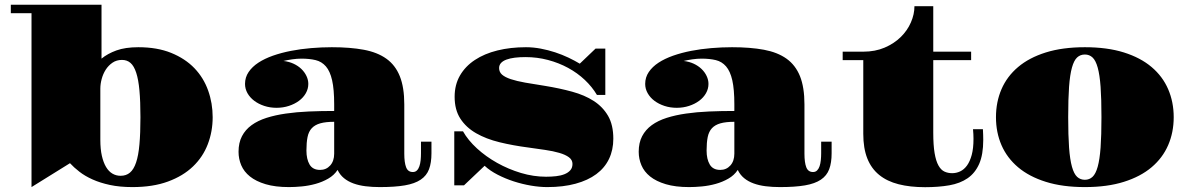

<svg xmlns="http://www.w3.org/2000/svg" viewBox="-20 -758 4936 797"><path d="M110.8 -703.1H24.9V-738.3H401.4V-514.6Q426.3 -535.2 463.1 -548.6Q500 -562 554.2 -562Q632.8 -562 690.9 -538.3Q749 -514.6 787.1 -474.9Q825.2 -435.1 844 -382.3Q862.8 -329.6 862.8 -271.5Q862.8 -211.9 842.5 -159.2Q822.3 -106.4 781 -66.9Q739.7 -27.3 677.2 -4.4Q614.7 18.6 529.8 18.6Q477.1 18.6 436.3 9.8Q395.5 1 364 -13.2Q332.5 -27.3 309.6 -45.2Q286.6 -63 270.5 -80.6L110.8 18.6ZM396.5 -177.2Q396.5 -139.2 402.8 -111.3Q409.2 -83.5 420.2 -64.9Q431.2 -46.4 446.5 -37.4Q461.9 -28.3 480.5 -28.3Q503.9 -28.3 519.5 -41.5Q535.2 -54.7 544.9 -83.5Q554.7 -112.3 558.8 -158.7Q563 -205.1 563 -271.5Q563 -337.4 558.8 -382.6Q554.7 -427.7 545.4 -456.1Q536.1 -484.4 521.7 -496.8Q507.3 -509.3 486.3 -509.3Q463.9 -509.3 447 -497.8Q430.2 -486.3 418.9 -468.8Q407.7 -451.2 402.1 -430.2Q396.5 -409.2 396.5 -390.1Z M970.2 -127.9Q970.2 -165.5 984.4 -192.6Q998.5 -219.7 1024.4 -238.5Q1050.3 -257.3 1086.4 -268.8Q1122.6 -280.3 1166.7 -286.6Q1210.9 -293 1261.7 -295.2Q1312.5 -297.4 1367.2 -297.4V-324.7Q1367.2 -387.2 1358.6 -424.8Q1350.1 -462.4 1332.8 -482.4Q1315.4 -502.4 1290 -508.5Q1264.6 -514.6 1231 -514.6Q1212.9 -514.6 1192.6 -511.7Q1172.4 -508.8 1156.7 -504.9Q1179.2 -502.4 1198.2 -493.7Q1217.3 -484.9 1231 -471.7Q1244.6 -458.5 1252.2 -442.4Q1259.8 -426.3 1259.8 -409.7Q1259.8 -389.2 1249.5 -371.1Q1239.3 -353 1221.2 -339.6Q1203.1 -326.2 1179.2 -318.4Q1155.3 -310.5 1127.9 -310.5Q1100.6 -310.5 1076.9 -318.4Q1053.2 -326.2 1035.4 -339.6Q1017.6 -353 1007.3 -371.1Q997.1 -389.2 997.1 -409.7Q997.1 -437 1012 -459Q1026.9 -481 1052.5 -497.8Q1078.1 -514.6 1113 -526.9Q1147.9 -539.1 1188 -546.9Q1228 -554.7 1271.2 -558.3Q1314.5 -562 1357.4 -562Q1433.6 -562 1490 -551.5Q1546.4 -541 1583.7 -514.4Q1621.1 -487.8 1639.6 -441.7Q1658.2 -395.5 1658.2 -324.7V-120.1Q1658.2 -83.5 1665.8 -63.7Q1673.3 -43.9 1693.8 -43.9Q1704.1 -43.9 1710.7 -50.5Q1717.3 -57.1 1720.9 -67.9Q1724.6 -78.6 1726.1 -92.8Q1727.5 -106.9 1727.5 -121.6V-169.9H1771V-121.6Q1771 -82.5 1761 -55.7Q1751 -28.8 1726.3 -12.2Q1701.7 4.4 1660.4 11.5Q1619.1 18.6 1556.6 18.6Q1524.9 18.6 1497.3 15.1Q1469.7 11.7 1447 3.4Q1424.3 -4.9 1407.7 -18.6Q1391.1 -32.2 1381.3 -52.7Q1366.7 -30.3 1342.3 -16.4Q1317.9 -2.4 1289.6 5.4Q1261.2 13.2 1232.4 15.9Q1203.6 18.6 1179.7 18.6Q1122.6 18.6 1082.5 6.6Q1042.5 -5.4 1017.6 -25.4Q992.7 -45.4 981.4 -72Q970.2 -98.6 970.2 -127.9ZM1252 -133.3Q1252 -97.2 1265.1 -75Q1278.3 -52.7 1308.6 -52.7Q1334 -52.7 1350.6 -71Q1367.2 -89.4 1367.2 -120.1V-252.4Q1332 -252.4 1309.6 -246.1Q1287.1 -239.7 1274.2 -225.8Q1261.2 -211.9 1256.6 -189Q1252 -166 1252 -133.3Z M1865.7 -212.9H1901.9Q1922.9 -175.8 1960 -141.8Q1997.1 -107.9 2043.7 -81.8Q2090.3 -55.7 2142.6 -40Q2194.8 -24.4 2246.6 -24.4Q2268.1 -24.4 2288.1 -26.6Q2308.1 -28.8 2323.2 -34.9Q2338.4 -41 2347.4 -51.3Q2356.4 -61.5 2356.4 -77.6Q2356.4 -94.2 2341.6 -105.2Q2326.7 -116.2 2301.3 -123.5Q2275.9 -130.9 2242.9 -135.7Q2210 -140.6 2174.3 -145.5Q2109.9 -153.8 2053.7 -167.5Q1997.6 -181.2 1956.1 -205.1Q1914.6 -229 1890.9 -265.6Q1867.2 -302.2 1867.2 -356.4Q1867.2 -406.2 1889.4 -444.6Q1911.6 -482.9 1951.2 -509Q1990.7 -535.2 2044.9 -548.6Q2099.1 -562 2163.1 -562Q2193.4 -562 2224.4 -556.2Q2255.4 -550.3 2284.4 -540.8Q2313.5 -531.2 2339.6 -518.8Q2365.7 -506.3 2386.7 -493.7L2452.1 -556.2H2492.7V-363.8H2458Q2438 -397.5 2407.5 -426.3Q2377 -455.1 2338.4 -476.1Q2299.8 -497.1 2254.9 -509Q2210 -521 2161.1 -521Q2137.2 -521 2117.2 -518.6Q2097.2 -516.1 2082.5 -510.7Q2067.9 -505.4 2059.8 -496.6Q2051.8 -487.8 2051.8 -475.6Q2051.8 -459 2064 -448.2Q2076.2 -437.5 2100.3 -429.4Q2124.5 -421.4 2160.2 -415Q2195.8 -408.7 2243.2 -401.4Q2303.2 -391.6 2355 -377.4Q2406.7 -363.3 2444.6 -338.9Q2482.4 -314.5 2504.2 -276.9Q2525.9 -239.3 2525.9 -182.1Q2525.9 -135.7 2508.1 -98.4Q2490.2 -61 2455.3 -35.2Q2420.4 -9.3 2369.1 4.6Q2317.9 18.6 2251.5 18.6Q2220.2 18.6 2184.1 12.5Q2147.9 6.3 2112.5 -5.1Q2077.1 -16.6 2045.4 -33Q2013.7 -49.3 1991.7 -69.8L1906.2 11.2H1865.7Z M2631.3 -127.9Q2631.3 -165.5 2645.5 -192.6Q2659.7 -219.7 2685.5 -238.5Q2711.4 -257.3 2747.6 -268.8Q2783.7 -280.3 2827.9 -286.6Q2872.1 -293 2922.9 -295.2Q2973.6 -297.4 3028.3 -297.4V-324.7Q3028.3 -387.2 3019.8 -424.8Q3011.2 -462.4 2993.9 -482.4Q2976.6 -502.4 2951.2 -508.5Q2925.8 -514.6 2892.1 -514.6Q2874 -514.6 2853.8 -511.7Q2833.5 -508.8 2817.9 -504.9Q2840.3 -502.4 2859.4 -493.7Q2878.4 -484.9 2892.1 -471.7Q2905.8 -458.5 2913.3 -442.4Q2920.9 -426.3 2920.9 -409.7Q2920.9 -389.2 2910.6 -371.1Q2900.4 -353 2882.3 -339.6Q2864.3 -326.2 2840.3 -318.4Q2816.4 -310.5 2789.1 -310.5Q2761.7 -310.5 2738 -318.4Q2714.4 -326.2 2696.5 -339.6Q2678.7 -353 2668.5 -371.1Q2658.2 -389.2 2658.2 -409.7Q2658.2 -437 2673.1 -459Q2688 -481 2713.6 -497.8Q2739.3 -514.6 2774.2 -526.9Q2809.1 -539.1 2849.1 -546.9Q2889.2 -554.7 2932.4 -558.3Q2975.6 -562 3018.6 -562Q3094.7 -562 3151.1 -551.5Q3207.5 -541 3244.9 -514.4Q3282.2 -487.8 3300.8 -441.7Q3319.3 -395.5 3319.3 -324.7V-120.1Q3319.3 -83.5 3326.9 -63.7Q3334.5 -43.9 3355 -43.9Q3365.2 -43.9 3371.8 -50.5Q3378.4 -57.1 3382.1 -67.9Q3385.7 -78.6 3387.2 -92.8Q3388.7 -106.9 3388.7 -121.6V-169.9H3432.1V-121.6Q3432.1 -82.5 3422.1 -55.7Q3412.1 -28.8 3387.5 -12.2Q3362.8 4.4 3321.5 11.5Q3280.3 18.6 3217.8 18.6Q3186 18.6 3158.4 15.1Q3130.9 11.7 3108.2 3.4Q3085.4 -4.9 3068.8 -18.6Q3052.2 -32.2 3042.5 -52.7Q3027.8 -30.3 3003.4 -16.4Q2979 -2.4 2950.7 5.4Q2922.4 13.2 2893.6 15.9Q2864.7 18.6 2840.8 18.6Q2783.7 18.6 2743.7 6.6Q2703.6 -5.4 2678.7 -25.4Q2653.8 -45.4 2642.6 -72Q2631.3 -98.6 2631.3 -127.9ZM2913.1 -133.3Q2913.1 -97.2 2926.3 -75Q2939.5 -52.7 2969.7 -52.7Q2995.1 -52.7 3011.7 -71Q3028.3 -89.4 3028.3 -120.1V-252.4Q2993.2 -252.4 2970.7 -246.1Q2948.2 -239.7 2935.3 -225.8Q2922.4 -211.9 2917.7 -189Q2913.1 -166 2913.1 -133.3Z M3563.5 -508.3H3478V-543.5H3563.5Q3612.8 -543.5 3652.1 -560.3Q3691.4 -577.1 3719 -604.2Q3746.6 -631.3 3761.2 -665Q3775.9 -698.7 3775.9 -732.4H3854V-543.5H4011.2V-508.3H3854V-207.5Q3854 -155.3 3859.6 -122.3Q3865.2 -89.4 3875.7 -70.8Q3886.2 -52.2 3900.6 -45.7Q3915 -39.1 3932.6 -39.1Q3949.7 -39.1 3965.8 -46.6Q3981.9 -54.2 3994.1 -71Q4006.3 -87.9 4013.7 -115Q4021 -142.1 4021 -181.6Q4021 -190.9 4020.5 -200.9Q4020 -210.9 4019 -221.7H4060.1Q4061.5 -197.3 4061.5 -177.2Q4061.5 -116.2 4044.7 -77.9Q4027.8 -39.6 3996.6 -18.1Q3965.3 3.4 3920.7 11.2Q3876 19 3820.3 19Q3757.8 19 3710 6.8Q3662.1 -5.4 3629.4 -32Q3596.7 -58.6 3580.1 -100.6Q3563.5 -142.6 3563.5 -202.6Z M4114.3 -271.5Q4114.3 -334.5 4137.2 -387.7Q4160.2 -440.9 4206.1 -479.7Q4252 -518.6 4321.3 -540.3Q4390.6 -562 4483.4 -562Q4576.2 -562 4645.3 -540.3Q4714.4 -518.6 4760.3 -479.7Q4806.2 -440.9 4829.1 -387.7Q4852.1 -334.5 4852.1 -271.5Q4852.1 -208.5 4829.1 -155.5Q4806.2 -102.5 4760.3 -63.7Q4714.4 -24.9 4645.3 -3.2Q4576.2 18.6 4483.4 18.6Q4390.6 18.6 4321.3 -3.2Q4252 -24.9 4206.1 -63.7Q4160.2 -102.5 4137.2 -155.5Q4114.3 -208.5 4114.3 -271.5ZM4483.4 -11.7Q4502 -11.7 4515.1 -23.9Q4528.3 -36.1 4536.6 -65.9Q4544.9 -95.7 4548.6 -145.8Q4552.2 -195.8 4552.2 -271.5Q4552.2 -347.7 4548.6 -397.7Q4544.9 -447.8 4536.6 -477.5Q4528.3 -507.3 4515.1 -519.5Q4502 -531.7 4483.4 -531.7Q4464.4 -531.7 4451.2 -519.5Q4438 -507.3 4429.7 -477.5Q4421.4 -447.8 4417.7 -397.7Q4414.1 -347.7 4414.1 -271.5Q4414.1 -195.8 4417.7 -145.8Q4421.4 -95.7 4429.7 -65.9Q4438 -36.1 4451.2 -23.9Q4464.4 -11.7 4483.4 -11.7Z"/></svg>

Font: GravitasOne
Style: Regular
Weight: 400
Designer: Riccardo De Franceschi
Foundry: Sorkin Type Co.
Version: Version 1.001